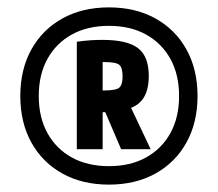

<svg xmlns="http://www.w3.org/2000/svg" viewBox="-20 -760 590 520"><path d="M275 -260Q203 -260 149 -290Q95 -320 65 -374Q35 -428 35 -500Q35 -572 65 -626Q95 -680 149 -710Q203 -740 275 -740Q347 -740 401 -710Q455 -680 485 -626Q515 -572 515 -500Q515 -428 485 -374Q455 -320 401 -290Q347 -260 275 -260ZM275 -310Q333 -310 375.5 -333.5Q418 -357 441.5 -399.5Q465 -442 465 -500Q465 -558 441.5 -600.5Q418 -643 375.5 -666.5Q333 -690 275 -690Q217 -690 174.5 -666.5Q132 -643 108.5 -600.5Q85 -558 85 -500Q85 -442 108.5 -399.5Q132 -357 174.5 -333.5Q217 -310 275 -310ZM188 -647Q210 -650 226 -651Q242 -652 257 -652Q325 -652 354 -629.5Q383 -607 383 -554Q383 -501 354 -478.5Q325 -456 257 -456Q244 -456 231.5 -457Q219 -458 205 -459L220 -518Q235 -517 244 -516Q253 -515 261 -515Q295 -515 303.5 -523Q312 -531 312 -553Q312 -576 303.5 -584Q295 -592 261 -592Q251 -592 241.5 -591Q232 -590 220 -588L258 -631V-356H188ZM308 -356 251 -489H325L388 -356Z"/></svg>

Font: M PLUS Code Latin SemiExpanded
Style: Regular
Weight: 400
Width: 6
Designer: Coji Morishita
Foundry: UNDERFOREST DESIGN
Version: Version 1.002; ttfautohint (v1.8.3)